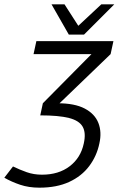

<svg xmlns="http://www.w3.org/2000/svg" viewBox="-24 -857 548 887"><path d="M144 -667H488L462 -607H131ZM158 10Q109 10 69 -3.5Q29 -17 -4 -36L36 -88Q67 -73 99.5 -61.5Q132 -50 170 -50ZM158 10 170 -50Q247 -50 298 -89Q349 -128 363 -194Q374 -243 358 -271.5Q342 -300 294.5 -312Q247 -324 162 -324L174 -380H241Q321 -380 367.5 -355.5Q414 -331 430.5 -289Q447 -247 435 -194Q423 -136 388 -89.5Q353 -43 295.5 -16.5Q238 10 158 10ZM220 -350 174 -380 458 -667H500L487 -607ZM294 -697 444 -837H504L364 -697ZM364 -697H294L214 -837H274Z"/></svg>

Font: Epunda Sans Light
Style: Italic
Weight: 300
Italic angle: -12.0243°
Designer: Simon Atzbach
Foundry: typofactur
Version: Version 2.204